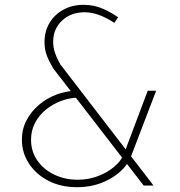

<svg xmlns="http://www.w3.org/2000/svg" viewBox="-20 -771 747 798"><path d="M618 0Q616 0 609.5 0Q603 0 595.5 0Q588 0 582.5 0Q577 0 577 0L201 -487Q193 -501 184.5 -517.5Q176 -534 170.5 -553.5Q165 -573 165 -596Q165 -641 186 -676Q207 -711 244 -731Q281 -751 327 -751Q371 -751 408 -734.5Q445 -718 471 -699L455 -676Q425 -696 394 -708Q363 -720 331 -720Q275 -720 238 -685.5Q201 -651 201 -597Q201 -573 208.5 -551.5Q216 -530 223.5 -517Q231 -504 231 -503ZM301 -365Q268 -364 234 -351.5Q200 -339 171.5 -316Q143 -293 126 -261Q109 -229 109 -190Q109 -141 135.5 -103.5Q162 -66 206 -45Q250 -24 303 -24Q347 -24 386 -38.5Q425 -53 453.5 -77Q482 -101 495 -129L517 -104Q491 -57 432.5 -25Q374 7 300 7Q233 7 181.5 -19.5Q130 -46 100.5 -91Q71 -136 71 -190Q71 -234 90 -270.5Q109 -307 141 -334.5Q173 -362 213.5 -377.5Q254 -393 298 -394ZM594 -394H629L520 -109L495 -131Z"/></svg>

Font: Josefin Sans ExtraLight
Style: Regular
Weight: 250
Designer: Santiago Orozco
Foundry: Typemade
Version: Version 2.000